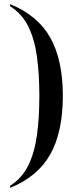

<svg xmlns="http://www.w3.org/2000/svg" viewBox="-20 -782 377 932"><path d="M29 120Q87 83 117.5 20.5Q148 -42 159.5 -127Q171 -212 171 -317Q171 -421 159.5 -506Q148 -591 117.5 -653Q87 -715 29 -752V-762Q164 -707 224.5 -598.5Q285 -490 285 -317Q285 -142 224.5 -33.5Q164 75 29 130Z"/></svg>

Font: Noto Serif Display SemiCondensed Medium
Style: Regular
Weight: 500
Width: 4
Designer: Monotype Design Team
Foundry: Monotype Imaging Inc.
Version: Version 2.009